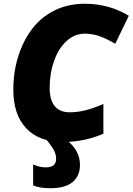

<svg xmlns="http://www.w3.org/2000/svg" viewBox="-20 -745 705 1021"><path d="M430.2 -565.9Q377.4 -565.9 335 -527.8Q292.5 -489.7 268.3 -422.9Q244.1 -356 244.1 -277.8Q244.1 -212.4 271.5 -180.2Q298.8 -147.9 350.1 -147.9Q390.6 -147.9 432.1 -158Q473.6 -168 529.8 -191.9V-34.2Q430.7 9.8 314.9 9.8Q188 9.8 119.4 -62.7Q50.8 -135.3 50.8 -268.1Q50.8 -397.9 100.3 -506.3Q149.9 -614.7 235.1 -669.9Q320.3 -725.1 430.2 -725.1Q559.6 -725.1 665 -661.1L592.8 -512.2Q547.4 -539.1 509.3 -552.5Q471.2 -565.9 430.2 -565.9ZM222.2 145Q249.5 145 263.9 134.5Q278.3 124 278.3 99.1Q278.3 79.6 269.8 60.1Q261.2 40.5 229 0H335Q405.3 56.2 405.3 130.9Q405.3 190.4 366.2 223.1Q327.1 255.9 248 255.9Q189.9 255.9 156.2 241.2V129.9Q191.4 145 222.2 145Z"/></svg>

Font: Open Sans Extrabold
Style: Italic
Weight: 800
Italic angle: -12°
Foundry: Ascender Corporation
Version: Version 1.10